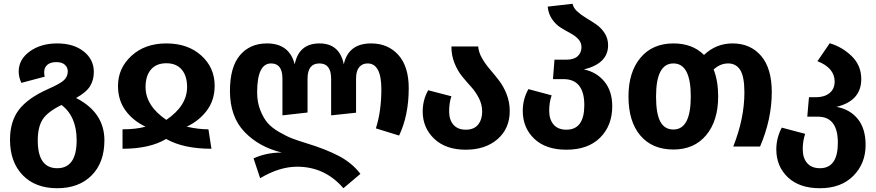

<svg xmlns="http://www.w3.org/2000/svg" viewBox="-20 -776 4638 1017"><path d="M383 -257Q533 -180 533 -33Q533 85 465.5 153Q398 221 283 221Q167 221 100 151.5Q33 82 33 -36Q33 -133 80.5 -195Q128 -257 236 -305Q300 -333 319.5 -352Q339 -371 339 -398Q339 -419 323.5 -433Q308 -447 279 -447Q247 -447 230.5 -432.5Q214 -418 214 -394Q214 -380 217 -370L93 -337Q79 -368 79 -397Q79 -461 137.5 -503.5Q196 -546 283 -546Q370 -546 423.5 -503.5Q477 -461 477 -395Q477 -352 457 -319.5Q437 -287 383 -257ZM386 -33Q386 -159 306 -220Q232 -184 206 -143.5Q180 -103 180 -32Q180 115 283 115Q386 115 386 -33Z M605 -321Q605 -415 676.5 -480.5Q748 -546 861 -546Q975 -546 1046 -482Q1117 -418 1117 -322Q1117 -246 1076 -191Q1035 -136 969 -105Q1031 -91 1084 -91L1100 12Q952 12 860 -40Q773 12 629 12V-91Q700 -91 751 -105Q685 -136 645 -190.5Q605 -245 605 -321ZM751 -315Q751 -216 861 -141Q971 -216 971 -315Q971 -374 942.5 -407.5Q914 -441 861 -441Q808 -441 779.5 -407.5Q751 -374 751 -315Z M1946 -546Q2035 -546 2090 -485Q2145 -424 2145 -309Q2145 -165 2094 -58L1971 -96Q2000 -187 2000 -303Q2000 -440 1927 -440Q1899 -440 1882.5 -420Q1866 -400 1866 -360V-179L1734 -165V-359Q1734 -440 1672 -440Q1609 -440 1609 -359V-180L1476 -165V-360Q1476 -440 1416 -440Q1342 -440 1342 -287Q1342 -235 1358.5 -193Q1375 -151 1397.5 -125Q1420 -99 1459 -76.5Q1498 -54 1528 -42.5Q1558 -31 1604 -17Q1703 13 1773.5 49.5Q1844 86 1889 145L1799 221Q1701 107 1554 107Q1460 107 1358 168L1323 63Q1390 32 1473 32Q1352 3 1275 -77.5Q1198 -158 1198 -294Q1198 -421 1251 -483.5Q1304 -546 1394 -546Q1513 -546 1541 -435Q1563 -546 1672 -546Q1779 -546 1801 -435Q1825 -546 1946 -546Z M2513 -530Q2515 -500 2532.5 -469Q2550 -438 2574.5 -409.5Q2599 -381 2623 -350Q2647 -319 2663.5 -277Q2680 -235 2680 -188Q2680 -95 2615.5 -39Q2551 17 2447 17Q2341 17 2280 -41Q2219 -99 2219 -185Q2219 -247 2248 -298L2371 -266Q2359 -232 2359 -186Q2359 -141 2382 -115Q2405 -89 2447 -89Q2491 -89 2512.5 -116Q2534 -143 2534 -185Q2534 -222 2517 -255.5Q2500 -289 2476 -315.5Q2452 -342 2428.5 -370.5Q2405 -399 2388 -440Q2371 -481 2371 -530Z M3073 -408Q3139 -395 3181 -344.5Q3223 -294 3223 -213Q3223 -111 3159 -47Q3095 17 2980 17Q2871 17 2810 -41Q2749 -99 2749 -189Q2749 -251 2779 -304L2902 -271Q2889 -234 2889 -190Q2889 -143 2912.5 -116Q2936 -89 2980 -89Q3075 -89 3075 -219Q3075 -357 2964 -357H2909L2917 -460H2982Q3020 -460 3040 -478.5Q3060 -497 3060 -526Q3060 -551 3043 -569Q3026 -587 3000.5 -600.5Q2975 -614 2949.5 -630Q2924 -646 2904.5 -674Q2885 -702 2881 -741L3013 -756Q3017 -734 3038 -715Q3059 -696 3086 -680Q3113 -664 3139 -646Q3165 -628 3183 -600Q3201 -572 3201 -536Q3201 -440 3073 -408Z M3860 -546Q3955 -546 4011.5 -480Q4068 -414 4068 -288Q4068 -145 4006 0H3864Q3923 -149 3923 -286Q3923 -370 3901 -405Q3879 -440 3837 -440Q3795 -440 3760 -408Q3784 -348 3784 -265Q3784 -136 3720.5 -60Q3657 16 3547 16Q3435 16 3372 -58Q3309 -132 3309 -265Q3309 -394 3372.5 -470Q3436 -546 3547 -546Q3648 -546 3709 -485Q3773 -546 3860 -546ZM3547 -90Q3639 -90 3639 -265Q3639 -440 3547 -440Q3455 -440 3455 -265Q3455 -174 3477.5 -132Q3500 -90 3547 -90Z M4411 -210Q4482 -197 4523.5 -146Q4565 -95 4565 -8Q4565 90 4500 155.5Q4435 221 4323 221Q4214 221 4153 163Q4092 105 4092 15Q4092 -45 4121 -100L4245 -67Q4232 -30 4232 14Q4232 61 4255.5 88Q4279 115 4323 115Q4418 115 4418 -20Q4418 -158 4312 -158H4256L4265 -261H4302Q4347 -261 4374 -283Q4401 -305 4401 -344Q4401 -416 4310 -452L4375 -547Q4442 -527 4492 -478Q4542 -429 4542 -357Q4542 -242 4411 -210Z"/></svg>

Font: FiraGO SemiBold
Style: Regular
Weight: 600
Designer: bBox Type
Foundry: bBox Type GmbH
Version: Version 1.001;PS 001.001;hotconv 1.0.88;makeotf.lib2.5.64775